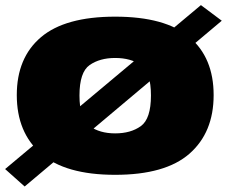

<svg xmlns="http://www.w3.org/2000/svg" viewBox="-36 -662 872 732"><path d="M-16.5 -17.5 58 49 809.5 -583 730 -642.5ZM403 4.5Q594.5 4.5 686.5 -76.2Q778.5 -157 778.5 -299.5Q778.5 -442 686.5 -520.2Q594.5 -598.5 403 -598.5Q212.5 -598.5 120.2 -520.2Q28 -442 28 -299.5Q28 -157 120.2 -76.2Q212.5 4.5 403 4.5ZM403 -153.5Q344.5 -153.5 305.8 -181.2Q267 -209 267 -298Q267 -387 305.8 -414Q344.5 -441 403 -441Q462.5 -441 501 -414Q539.5 -387 539.5 -298Q539.5 -209 501 -181.2Q462.5 -153.5 403 -153.5Z"/></svg>

Font: Anybody SemiExpanded Black
Style: Regular
Weight: 900
Width: 6
Version: Version 1.113;gftools[0.9.25]